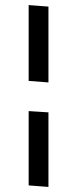

<svg xmlns="http://www.w3.org/2000/svg" viewBox="-20 -731 304 757"><path d="M171 -406V-705L93 -711V-412ZM171 6V-288L93 -293V0Z"/></svg>

Font: Catamaran
Style: Regular
Weight: 400
Designer: Pria Ravichandran
Version: Version 1.000;PS 001.000;hotconv 1.0.70;makeotf.lib2.5.58329